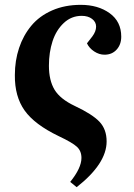

<svg xmlns="http://www.w3.org/2000/svg" viewBox="-20 -548 557 801"><path d="M299.8 232.9 272.9 210.9Q319.8 152.8 319.8 110.8Q319.8 82 301 64.5Q282.2 46.9 225.1 20Q124.5 -28.3 82.8 -86.9Q41 -145.5 42 -234.9Q42 -295.4 59.6 -347.9Q77.1 -400.4 110.8 -440.9Q144.5 -481.4 197.5 -504.6Q250.5 -527.8 316.9 -527.8Q389.2 -527.8 437.5 -492.9Q485.8 -458 485.8 -395Q485.8 -362.3 466.6 -341.1Q447.3 -319.8 416 -319.8Q393.6 -319.8 372.8 -333.5Q352.1 -347.2 342.8 -367.2L365.2 -396Q380.9 -417 380.9 -437Q380.9 -456.5 364 -469.2Q347.2 -481.9 320.8 -481.9Q277.8 -481.9 246.1 -452.1Q214.4 -422.4 199.2 -376Q184.1 -329.6 184.1 -273.9Q184.1 -212.9 207.5 -173.8Q231 -134.8 292 -106Q365.7 -71.3 395.3 -39.8Q424.8 -8.3 424.8 42Q424.8 134.8 299.8 232.9Z"/></svg>

Font: Literata SemiBold
Style: Italic
Weight: 650
Italic angle: -2.39999°
Designer: Latin by Veronika Burian and Jose Scaglione. Greek by Irene Vlachou. Cyrillic by Vera Evstafieva
Foundry: TypeTogether
Version: Version 3.021